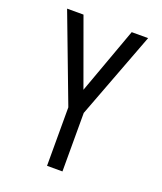

<svg xmlns="http://www.w3.org/2000/svg" viewBox="-136 -824 772 913"><g transform="rotate(20 250.0 -367.5)"><path d="M211 0V-296L45 -735H128L250 -399L372 -735H455L289 -296V0Z"/></g></svg>

Font: Huly
Style: Regular
Weight: 400
Designer: Belleve Invis
Foundry: Belleve Invis
Version: Version 33.2.5; ttfautohint (v1.8.4)